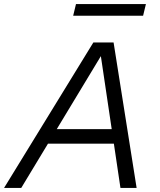

<svg xmlns="http://www.w3.org/2000/svg" viewBox="-43 -930 791 950"><path d="M-23 0 419 -720H497L62 0ZM553 0 446 -720H519L633 0ZM181 -291H557L541 -219H165ZM319 -852 333 -910H679L665 -852Z"/></svg>

Font: Instrument Sans
Style: Italic
Weight: 400
Italic angle: -13°
Designer: Rodrigo Fuenzalida
Foundry: fragTYPE
Version: Version 1.000;gftools[0.9.28]